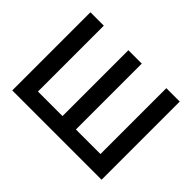

<svg xmlns="http://www.w3.org/2000/svg" viewBox="-138 -958 1216 1216"><g transform="rotate(45 470.0 -350.0)"><path d="M70 -700H190V-110H410V-700H530V-110H750V-700H870V0H70Z"/></g></svg>

Font: PT Root UI Bold
Style: Regular
Weight: 700
Designer: Vitaly Kuzmin
Foundry: ParaType Ltd.
Version: Version 2.000G